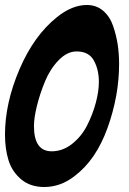

<svg xmlns="http://www.w3.org/2000/svg" viewBox="-22 -750 516 769"><path d="M155 -1Q99 -1 62.5 -32Q26 -63 12 -108.5Q-2 -154 -2 -211Q-2 -337 56 -472.5Q114 -608 207 -682Q267 -730 326 -730Q364 -730 391 -707Q418 -684 431 -646Q444 -608 449.5 -571Q455 -534 455 -494Q455 -367 409 -238.5Q363 -110 277 -45Q221 -1 155 -1ZM185 -144Q229 -144 266.5 -173.5Q304 -203 326.5 -247Q349 -291 361.5 -337.5Q374 -384 374 -422Q374 -471 354 -507.5Q334 -544 285 -544Q247 -544 213 -509Q179 -474 158.5 -424.5Q138 -375 126 -326.5Q114 -278 114 -245Q114 -144 185 -144Z"/></svg>

Font: Bangerz Fix
Style: Regular
Weight: 400
Designer: vernon adams
Foundry: Vernon Adams
Version: Version 2.10;December 28, 2023;FontCreator 13.0.0.2683 64-bi